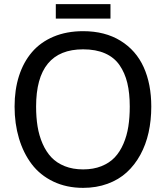

<svg xmlns="http://www.w3.org/2000/svg" viewBox="-20 -885 794 919"><path d="M601.1 -375Q601.1 -439 589.4 -487.8Q577.6 -536.6 552 -573.5Q526.4 -610.4 482.7 -629.6Q439 -648.9 377.9 -648.9Q152.8 -648.9 152.8 -375Q152.8 -323.2 159.9 -279.5Q167 -235.8 183.8 -197.3Q200.7 -158.7 226.1 -131.8Q251.5 -105 290 -89.6Q328.6 -74.2 377.9 -74.2Q427.2 -74.2 465.6 -89.6Q503.9 -105 529.1 -131.6Q554.2 -158.2 570.8 -196.8Q587.4 -235.4 594.2 -279.1Q601.1 -322.8 601.1 -375ZM704.1 -375Q704.1 -309.1 691.2 -250.7Q678.2 -192.4 651.6 -143.8Q625 -95.2 586.7 -60.1Q548.3 -24.9 494.9 -5.4Q441.4 14.2 377.9 14.2Q298.3 14.2 235.1 -16.1Q171.9 -46.4 131.8 -99.4Q91.8 -152.3 70.8 -222.7Q49.8 -293 49.8 -375Q49.8 -455.6 71 -521.7Q92.3 -587.9 133.1 -635.5Q173.8 -683.1 236.3 -709.5Q298.8 -735.8 377.9 -735.8Q482.4 -735.8 556.9 -689.9Q631.3 -644 667.7 -563.5Q704.1 -482.9 704.1 -375ZM508.8 -795.9H247.1V-865.2H508.8Z"/></svg>

Font: Perun
Style: Regular
Weight: 400
Version: Version 1.0000